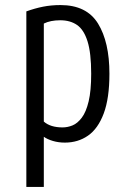

<svg xmlns="http://www.w3.org/2000/svg" viewBox="-20 -553 505 758"><path d="M84 185V-508Q117 -520 149.5 -526.5Q182 -533 219 -533Q322 -533 367 -460Q412 -387 412 -262Q412 -165 389.5 -105Q367 -45 327.5 -17.5Q288 10 236 10Q211 10 189 3.5Q167 -3 153 -13V185ZM227 -50Q247 -50 266.5 -58Q286 -66 303 -88.5Q320 -111 330 -153Q340 -195 340 -262Q340 -344 325.5 -390Q311 -436 284 -454.5Q257 -473 218 -473Q179 -473 153 -460V-73Q179 -50 227 -50Z"/></svg>

Font: Ubuntu Sans Condensed
Style: Regular
Weight: 400
Width: 3
Designer: Dalton Maag Ltd
Foundry: Dalton Maag Ltd
Version: Version 1.006; ttfautohint (v1.8.4.7-5d5b)